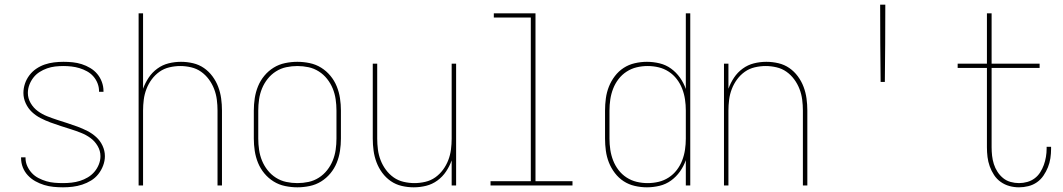

<svg xmlns="http://www.w3.org/2000/svg" viewBox="-20 -792 4540 820"><path d="M249 8Q229 8 208.5 6Q188 4 168.5 -2Q149 -8 131 -18Q113 -28 99 -43Q85 -58 77.5 -77Q70 -96 70 -117V-120H89V-117Q89 -99 96.5 -82.5Q104 -66 116 -53Q128 -40 144.5 -31.5Q161 -23 178 -18Q195 -13 213 -11.5Q231 -10 249 -10Q267 -10 285.5 -12Q304 -14 321.5 -19.5Q339 -25 355 -34.5Q371 -44 383 -58Q395 -72 402 -89.5Q409 -107 409 -125Q409 -148 397 -168.5Q385 -189 366.5 -202.5Q348 -216 326.5 -224.5Q305 -233 283 -240Q261 -247 239 -254Q217 -261 195.5 -269Q174 -277 153.5 -287.5Q133 -298 116.5 -313.5Q100 -329 90 -350.5Q80 -372 80 -395Q80 -415 86.5 -434.5Q93 -454 105.5 -470.5Q118 -487 135 -498.5Q152 -510 171 -516.5Q190 -523 210.5 -525.5Q231 -528 251 -528Q271 -528 290.5 -526Q310 -524 329 -518Q348 -512 365.5 -501.5Q383 -491 395.5 -476Q408 -461 415 -442Q422 -423 422 -403V-400H403V-403Q403 -420 396.5 -436.5Q390 -453 378.5 -466Q367 -479 351.5 -487.5Q336 -496 319.5 -501Q303 -506 285.5 -508Q268 -510 251 -510Q233 -510 215.5 -508Q198 -506 181 -500Q164 -494 149 -484.5Q134 -475 123 -461Q112 -447 105.5 -430Q99 -413 99 -395Q99 -372 111 -351.5Q123 -331 141.5 -317.5Q160 -304 181.5 -295.5Q203 -287 224.5 -280Q246 -273 268 -266Q290 -259 311.5 -251Q333 -243 353.5 -232.5Q374 -222 391 -206.5Q408 -191 418 -169.5Q428 -148 428 -125Q428 -105 420.5 -85Q413 -65 400 -48.5Q387 -32 369 -21Q351 -10 331 -3.5Q311 3 290.5 5.5Q270 8 249 8Z M572 0V-735H591V-413Q600 -438 615 -460.5Q630 -483 652 -499Q674 -515 700 -521.5Q726 -528 753 -528Q779 -528 804.5 -522Q830 -516 851 -501.5Q872 -487 887.5 -466Q903 -445 912 -421Q921 -397 924.5 -371.5Q928 -346 928 -320V0H909V-320Q909 -343 906 -366.5Q903 -390 894.5 -412Q886 -434 872 -453Q858 -472 839 -485.5Q820 -499 796.5 -504.5Q773 -510 750 -510Q727 -510 703.5 -504.5Q680 -499 661 -485.5Q642 -472 628 -453Q614 -434 605.5 -412Q597 -390 594 -366.5Q591 -343 591 -320V0Z M1250 8Q1224 8 1197.5 2.5Q1171 -3 1148.5 -17Q1126 -31 1109 -51.5Q1092 -72 1082 -96.5Q1072 -121 1068 -147.5Q1064 -174 1064 -200V-320Q1064 -346 1068 -372.5Q1072 -399 1082 -423.5Q1092 -448 1109 -468.5Q1126 -489 1148.5 -503Q1171 -517 1197.5 -522.5Q1224 -528 1250 -528Q1276 -528 1302.5 -522.5Q1329 -517 1351.5 -503Q1374 -489 1391 -468.5Q1408 -448 1418 -423.5Q1428 -399 1432 -372.5Q1436 -346 1436 -320V-200Q1436 -174 1432 -147.5Q1428 -121 1418 -96.5Q1408 -72 1391 -51.5Q1374 -31 1351.5 -17Q1329 -3 1302.5 2.5Q1276 8 1250 8ZM1250 -10Q1274 -10 1297.5 -15Q1321 -20 1341.5 -33Q1362 -46 1377 -65Q1392 -84 1401 -106Q1410 -128 1413.5 -152Q1417 -176 1417 -200V-320Q1417 -344 1413.5 -368Q1410 -392 1401 -414Q1392 -436 1377 -455Q1362 -474 1341.5 -487Q1321 -500 1297.5 -505Q1274 -510 1250 -510Q1226 -510 1202.5 -505Q1179 -500 1158.5 -487Q1138 -474 1123 -455Q1108 -436 1099 -414Q1090 -392 1086.5 -368Q1083 -344 1083 -320V-200Q1083 -176 1086.5 -152Q1090 -128 1099 -106Q1108 -84 1123 -65Q1138 -46 1158.5 -33Q1179 -20 1202.5 -15Q1226 -10 1250 -10Z M1747 8Q1721 8 1695.5 2Q1670 -4 1649 -18.5Q1628 -33 1612.5 -54Q1597 -75 1588 -99Q1579 -123 1575.5 -148.5Q1572 -174 1572 -200V-520H1591V-200Q1591 -177 1594 -153.5Q1597 -130 1605.5 -108Q1614 -86 1628 -67Q1642 -48 1661 -34.5Q1680 -21 1703.5 -15.5Q1727 -10 1750 -10Q1773 -10 1796.5 -15.5Q1820 -21 1839 -34.5Q1858 -48 1872 -67Q1886 -86 1894.5 -108Q1903 -130 1906 -153.5Q1909 -177 1909 -200V-520H1928V0H1909V-107Q1900 -82 1885 -59.5Q1870 -37 1848 -21Q1826 -5 1800 1.5Q1774 8 1747 8Z M2075 0V-18H2247V-717H2089V-735H2267V-18H2425V0Z M2743 8Q2717 8 2691 2Q2665 -4 2643.5 -18Q2622 -32 2606 -53Q2590 -74 2580.5 -98Q2571 -122 2567.5 -148Q2564 -174 2564 -200V-320Q2564 -346 2567.5 -372Q2571 -398 2580.5 -422Q2590 -446 2606 -467Q2622 -488 2643.5 -502Q2665 -516 2691 -522Q2717 -528 2743 -528Q2770 -528 2797 -521.5Q2824 -515 2846 -499Q2868 -483 2884 -460.5Q2900 -438 2909 -412V-735H2928V0H2909V-108Q2900 -82 2884 -59.5Q2868 -37 2846 -21Q2824 -5 2797 1.5Q2770 8 2743 8ZM2746 -10Q2770 -10 2793 -15.5Q2816 -21 2836 -34Q2856 -47 2870.5 -66Q2885 -85 2893.5 -107Q2902 -129 2905.5 -152.5Q2909 -176 2909 -200V-320Q2909 -344 2905.5 -367.5Q2902 -391 2893.5 -413Q2885 -435 2870.5 -454Q2856 -473 2836 -486Q2816 -499 2793 -504.5Q2770 -510 2746 -510Q2722 -510 2699 -504.5Q2676 -499 2656 -486Q2636 -473 2621.5 -454Q2607 -435 2598.5 -413Q2590 -391 2586.5 -367.5Q2583 -344 2583 -320V-200Q2583 -176 2586.5 -152.5Q2590 -129 2598.5 -107Q2607 -85 2621.5 -66Q2636 -47 2656 -34Q2676 -21 2699 -15.5Q2722 -10 2746 -10Z M3072 0V-520H3091V-413Q3100 -438 3115 -460.5Q3130 -483 3152 -499Q3174 -515 3200 -521.5Q3226 -528 3253 -528Q3279 -528 3304.5 -522Q3330 -516 3351 -501.5Q3372 -487 3387.5 -466Q3403 -445 3412 -421Q3421 -397 3424.5 -371.5Q3428 -346 3428 -320V0H3409V-320Q3409 -343 3406 -366.5Q3403 -390 3394.5 -412Q3386 -434 3372 -453Q3358 -472 3339 -485.5Q3320 -499 3296.5 -504.5Q3273 -510 3250 -510Q3227 -510 3203.5 -504.5Q3180 -499 3161 -485.5Q3142 -472 3128 -453Q3114 -434 3105.5 -412Q3097 -390 3094 -366.5Q3091 -343 3091 -320V0Z M3741 -442Q3740 -524 3739.5 -606.5Q3739 -689 3739 -772H3761Q3761 -689 3760.5 -606.5Q3760 -524 3759 -442Z M4332 8Q4311 8 4291 2.5Q4271 -3 4254 -15Q4237 -27 4225.5 -44.5Q4214 -62 4207 -81.5Q4200 -101 4197.5 -121.5Q4195 -142 4195 -163V-502H4070V-520H4195V-735H4215V-520H4420V-502H4215V-163Q4215 -145 4217 -127Q4219 -109 4224.5 -91.5Q4230 -74 4240 -58.5Q4250 -43 4264 -31.5Q4278 -20 4296 -15Q4314 -10 4332 -10Q4350 -10 4367.5 -15Q4385 -20 4399 -30.5Q4413 -41 4422.5 -56Q4432 -71 4438 -87.5Q4444 -104 4447 -122Q4450 -140 4450 -157V-165H4469V-156Q4469 -136 4466 -116Q4463 -96 4455.5 -77.5Q4448 -59 4436.5 -42Q4425 -25 4408.5 -13.5Q4392 -2 4372 3Q4352 8 4332 8Z"/></svg>

Font: Iosevka Thin
Style: Regular
Weight: 100
Monospace: yes
Designer: Belleve Invis
Foundry: Belleve Invis
Version: Version 32.5.0; ttfautohint (v1.8.4)